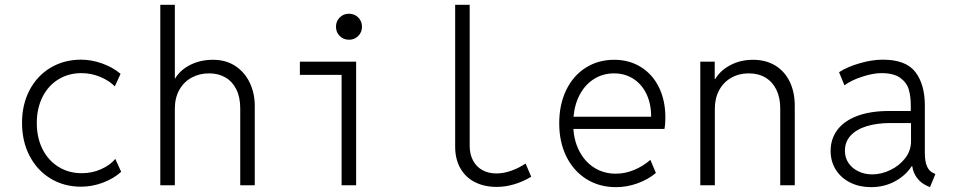

<svg xmlns="http://www.w3.org/2000/svg" viewBox="-20 -772 3978 800"><path d="M71.8 -260.3Q71.8 -336.9 103.3 -396.7Q134.8 -456.5 190.9 -490Q247.1 -523.4 317.9 -523.4Q360.8 -523.4 405 -507.8Q449.2 -492.2 482.4 -464.4L458.5 -412.1Q435.1 -436 397.5 -451.7Q359.9 -467.3 319.3 -467.3Q265.6 -467.3 223.1 -441.2Q180.7 -415 157 -367.7Q133.3 -320.3 133.3 -259.3Q133.3 -198.2 157.2 -150.6Q181.2 -103 223.9 -76.7Q266.6 -50.3 320.8 -50.3Q363.3 -50.3 400.9 -66.9Q438.5 -83.5 460.4 -109.9L484.9 -56.2Q454.6 -28.3 409.4 -11.2Q364.3 5.9 317.9 5.9Q247.1 5.9 191.2 -27.8Q135.3 -61.5 103.5 -122.1Q71.8 -182.6 71.8 -260.3Z M647.9 -752H708.5V-444.8H709.5Q731.4 -481 773.4 -502Q815.4 -522.9 867.2 -522.9Q921.9 -522.9 961.2 -496.6Q1000.5 -470.2 1021 -426.5Q1041.5 -382.8 1041.5 -331.1V0H981V-320.3Q981 -366.7 964.8 -399.4Q948.7 -432.1 919.4 -449.2Q890.1 -466.3 851.1 -466.3Q811 -466.3 778.6 -448.7Q746.1 -431.2 727.3 -397.7Q708.5 -364.3 708.5 -319.3V0H647.9Z M1403.3 -460H1229.5V-515.1H1463.9V0H1403.3ZM1379.9 -660.6Q1379.9 -683.6 1395.5 -699.2Q1411.1 -714.8 1434.1 -714.8Q1457 -714.8 1472.7 -699.2Q1488.3 -683.6 1488.3 -660.6Q1488.3 -637.7 1472.7 -622.1Q1457 -606.4 1434.1 -606.4Q1411.1 -606.4 1395.5 -622.1Q1379.9 -637.7 1379.9 -660.6Z M1876.5 -161.6V-752H1937V-165Q1937 -129.4 1950.9 -103.3Q1964.8 -77.1 1990 -63.2Q2015.1 -49.3 2048.3 -49.3Q2078.6 -49.3 2111.3 -61Q2144 -72.8 2169.9 -90.8L2193.4 -35.6Q2160.2 -15.6 2123.3 -4.4Q2086.4 6.8 2049.3 6.8Q1998.5 6.8 1959.2 -12.9Q1919.9 -32.7 1898.2 -70.8Q1876.5 -108.9 1876.5 -161.6Z M2310.1 -258.3Q2310.1 -335.9 2338.9 -396Q2367.7 -456.1 2419.9 -489.5Q2472.2 -522.9 2539.1 -522.9Q2601.6 -522.9 2650.1 -492.9Q2698.7 -462.9 2725.6 -408.2Q2752.4 -353.5 2752.4 -282.7Q2752.4 -252.4 2748.5 -234.9H2369.1Q2373 -179.7 2396.5 -137.5Q2419.9 -95.2 2458.5 -71.8Q2497.1 -48.3 2545.9 -48.3Q2584 -48.3 2621.6 -63.7Q2659.2 -79.1 2689.9 -106L2712.9 -51.3Q2680.2 -23.9 2636.2 -8.1Q2592.3 7.8 2546.9 7.8Q2477.1 7.8 2423.3 -25.9Q2369.6 -59.6 2339.8 -119.9Q2310.1 -180.2 2310.1 -258.3ZM2692.9 -285.6Q2693.4 -338.4 2674.1 -379.4Q2654.8 -420.4 2619.4 -443.4Q2584 -466.3 2538.6 -466.3Q2493.2 -466.3 2456.5 -443.8Q2419.9 -421.4 2397.2 -380.4Q2374.5 -339.4 2369.6 -285.6Z M2897.9 -515.1H2958V-442.9H2960Q2981.9 -479 3023.9 -501Q3065.9 -522.9 3117.7 -522.9Q3170.4 -522.9 3209.7 -499.3Q3249 -475.6 3270.3 -432.1Q3291.5 -388.7 3291.5 -331.1V0H3231V-320.3Q3231 -364.7 3215.1 -397.7Q3199.2 -430.7 3169.7 -448.5Q3140.1 -466.3 3100.1 -466.3Q3059.1 -466.3 3026.9 -448Q2994.6 -429.7 2976.6 -396.2Q2958.5 -362.8 2958.5 -319.3V0H2897.9Z M3440.9 -143.6Q3440.9 -192.4 3468.5 -230Q3496.1 -267.6 3551 -288.6Q3606 -309.6 3686 -309.6H3774.9V-333.5Q3774.9 -370.1 3766.6 -398.9Q3758.3 -427.7 3731.2 -447.5Q3704.1 -467.3 3652.8 -467.3Q3617.7 -467.3 3572.8 -452.6Q3527.8 -438 3498.5 -416.5L3476.1 -471.2Q3510.7 -493.7 3562.3 -508.5Q3613.8 -523.4 3658.2 -523.4Q3754.9 -523.4 3794.2 -471.7Q3833.5 -419.9 3833.5 -333V-134.3Q3833.5 -99.6 3842.5 -78.9Q3851.6 -58.1 3870.1 -50.3L3877.4 -46.9L3855 7.8L3841.8 2Q3816.4 -9.8 3800.5 -31.2Q3784.7 -52.7 3781.2 -79.1H3778.3Q3753.9 -41 3709.2 -16.6Q3664.6 7.8 3608.9 7.8Q3561.5 7.8 3523.2 -11Q3484.9 -29.8 3462.9 -64.2Q3440.9 -98.6 3440.9 -143.6ZM3614.3 -45.4Q3652.3 -45.4 3689.9 -63.5Q3727.5 -81.5 3751.7 -113Q3775.9 -144.5 3775.9 -183.1V-253.9L3775.4 -259.3H3689Q3634.3 -259.3 3591.6 -246.3Q3548.8 -233.4 3524.7 -207.5Q3500.5 -181.6 3500.5 -143.6Q3500.5 -114.7 3515.6 -92.5Q3530.8 -70.3 3556.9 -57.9Q3583 -45.4 3614.3 -45.4Z"/></svg>

Font: Reddit Mono Light
Style: Regular
Weight: 300
Monospace: yes
Designer: Stephen Hutchings
Foundry: Reddit
Version: Version 1.011